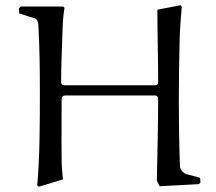

<svg xmlns="http://www.w3.org/2000/svg" viewBox="-20 -710 823 732"><path d="M744 -14 743 -32C742 -32 713 -40 695 -45C679 -49 666 -62 666 -79C660 -241 661 -403 665 -565C666 -604 670 -645 673 -684L668 -690L580 -673C580 -587 583 -483 583 -397C583 -391 582 -385 571 -385H225C215 -385 213 -392 213 -397C213 -462 217 -546 219 -611C220 -634 222 -658 226 -680L221 -685H59L52 -678L53 -659C73 -652 109 -641 113 -640C123 -636 125 -625 126 -616C131 -533 132 -450 132 -367C132 -245 132 -116 122 -3L128 2L220 -26C217 -52 215 -78 215 -104C214 -171 215 -267 215 -334C215 -341 221 -346 228 -346H571C580 -346 583 -339 583 -334C583 -237 580 -118 578 -21L589 0L738 -8Z"/></svg>

Font: Neo Euler
Style: Euler
Weight: 500
Designer: Hermann Zapf
Version: Version 000.002